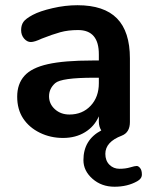

<svg xmlns="http://www.w3.org/2000/svg" viewBox="-20 -521 580 736"><path d="M358.9 -202.1V-223.1H340.8Q214.8 -223.1 191.4 -202.1Q168 -181.2 168 -151.9Q168 -122.6 190.4 -102.3Q212.9 -82 246.1 -82Q295.9 -82 327.4 -115.5Q358.9 -148.9 358.9 -202.1ZM358.9 -312Q359.4 -405.8 279.3 -405.8Q241.2 -405.8 211.2 -397.5Q181.2 -389.2 140.1 -373Q112.3 -359.9 98.1 -359.9Q84 -359.9 72.5 -373Q61 -386.2 61 -405.3Q61 -424.3 69.6 -436.8Q78.1 -449.2 105.5 -463.9Q132.8 -478.5 181.4 -489.7Q230 -501 276.9 -501Q378.9 -501 428.5 -450.4Q478 -399.9 478 -296.9V-53.2Q478 -13.2 446.8 -1Q383.8 22.9 383.8 68.8Q383.8 94.7 399.4 110.4Q415 126 438 126Q460.9 126 479 120.6Q497.1 115.2 503.9 115.2Q510.7 115.2 517.3 123.5Q523.9 131.8 523.9 147.9Q523.9 164.1 505.9 173.8Q468.8 194.8 418.9 194.8Q369.1 194.8 334.5 164.3Q299.8 133.8 299.8 92.8Q299.8 15.1 368.2 -21Q359.4 -35.2 358.9 -53.2V-75.2Q341.8 -36.1 305.9 -14.2Q270 7.8 221.7 7.8Q173.3 7.8 132.6 -12.2Q91.8 -32.2 68.8 -66.9Q45.9 -101.6 45.9 -150.4Q45.9 -199.2 73.5 -230.2Q101.1 -261.2 163.6 -275.1Q226.1 -289.1 334 -289.1H358.9Z"/></svg>

Font: Nunito-Bold
Style: Bold
Weight: 700
Designer: Vernon Adams
Foundry: newtypography
Version: Version 3.000